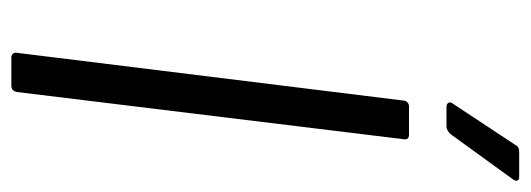

<svg xmlns="http://www.w3.org/2000/svg" viewBox="-318 -616 934 338"><g transform="rotate(90 149.0 -447.0)"><path d="M73 -10 157 -690Q157 -694 160 -697Q163 -700 167 -700H217Q227 -700 225 -690L142 -10Q140 0 131 0H81Q77 0 74.5 -3Q72 -6 73 -10ZM163 -778 235 -887Q238 -894 247 -894H291Q297 -894 298 -890.5Q299 -887 295 -882L216 -773Q209 -766 203 -766H168Q163 -766 161 -769.5Q159 -773 163 -778Z"/></g></svg>

Font: Barlow
Style: Italic
Weight: 400
Italic angle: -7°
Designer: Jeremy Tribby
Foundry: Tribby Type
Version: Version 1.408